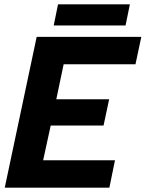

<svg xmlns="http://www.w3.org/2000/svg" viewBox="-20 -870 675 890"><path d="M249 -850H582L562 -752H229ZM150 -699H635L608 -572H275L241 -410H486L460 -288H215L180 -127H513L487 0H2Z"/></svg>

Font: Prompt SemiBold
Style: Italic
Weight: 600
Italic angle: -12°
Designer: Katatrad Team
Foundry: CadsonDemak
Version: Version 1.001